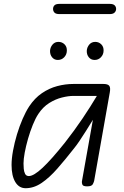

<svg xmlns="http://www.w3.org/2000/svg" viewBox="-20 -959 639 988"><path d="M112 9.5Q78 9.5 58.8 -22.2Q39.5 -54 39.5 -110Q39.5 -142.5 47 -183.5Q54.5 -224.5 67.2 -267Q80 -309.5 96.5 -347.5Q113 -385.5 130.5 -412Q158.5 -454 195.2 -479.2Q232 -504.5 274 -515.8Q316 -527 358.5 -527H512Q535 -527 542.2 -517.5Q549.5 -508 545 -483.5L464.5 -28.5Q463.5 -23 457.8 -11.5Q452 0 428.5 0Q407.5 0 404 -8.8Q400.5 -17.5 401.5 -25.5L458 -342.5Q439 -311.5 421.8 -284.2Q404.5 -257 389.5 -234.5Q374.5 -212 361 -195.5Q316 -138 275.2 -91.5Q234.5 -45 194.5 -17.8Q154.5 9.5 112 9.5ZM101 -118Q101 -106 102.2 -90.8Q103.5 -75.5 109.2 -64.2Q115 -53 128.5 -53Q153.5 -53 199 -95.5Q244.5 -138 314 -225Q363 -287.5 404.8 -349.5Q446.5 -411.5 478.5 -465.5H358.5Q332 -465.5 298.8 -457.2Q265.5 -449 233.2 -428.8Q201 -408.5 177.5 -373Q162.5 -350.5 148.8 -316.5Q135 -282.5 124.2 -245Q113.5 -207.5 107.2 -173.8Q101 -140 101 -118ZM467 -650.5Q448.5 -650.5 437.2 -664Q426 -677.5 426.5 -697.5Q427.5 -715.5 439.2 -729.5Q451 -743.5 470 -743.5Q488.5 -743.5 501.2 -730.8Q514 -718 513 -697.5Q512.5 -678 499.2 -664.2Q486 -650.5 467 -650.5ZM277.5 -650.5Q259.5 -650.5 248.2 -664Q237 -677.5 237.5 -697.5Q238.5 -715.5 250.2 -729.5Q262 -743.5 280.5 -743.5Q299.5 -743.5 312.2 -730.8Q325 -718 324 -697.5Q323.5 -678 310.2 -664.2Q297 -650.5 277.5 -650.5ZM286 -886.5Q267.5 -886.5 260.2 -894.2Q253 -902 253 -913Q253 -924 260.2 -931.5Q267.5 -939 286 -939H544.5Q562.5 -939 570 -931.5Q577.5 -924 577.5 -913Q577.5 -902.5 569.8 -894.5Q562 -886.5 544.5 -886.5Z"/></svg>

Font: Edu QLD Hand
Style: Regular
Weight: 400
Designer: Tina and Corey Anderson, Eben Sorkin
Foundry: Sorkin Type Co.
Version: Version 2.000